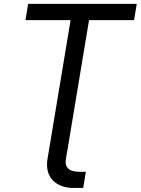

<svg xmlns="http://www.w3.org/2000/svg" viewBox="-20 -747 712 972"><path d="M313.9 56.1 323.5 0 430.8 -645.2H658.7L672.2 -727.3H122.5L109 -645.2H337.4L230.1 0L220.5 57.5C204.2 155.9 270.2 204.5 350.9 204.5H401.3L414.4 122.9H387.1C342.3 122.9 304.3 111.9 313.9 56.1Z"/></svg>

Font: Margiela Sans Text
Style: Italic
Weight: 400
Italic angle: -9.39999°
Designer: Stefan Endress, Andreas Faust
Version: Version 1.100;FEAKit 1.0